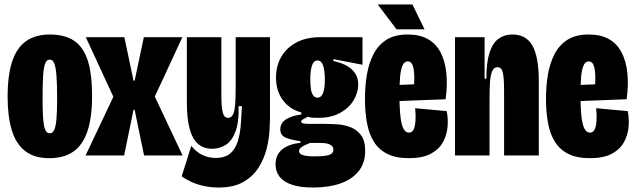

<svg xmlns="http://www.w3.org/2000/svg" viewBox="-20 -694 2840 857"><path d="M200 12Q133 12 92 -20Q51 -52 32.5 -113Q14 -174 14 -262Q14 -360 35 -421.5Q56 -483 98 -511.5Q140 -540 202 -540Q270 -540 311.5 -511.5Q353 -483 372 -423Q391 -363 391 -266Q391 -169 370 -107.5Q349 -46 307 -17Q265 12 200 12ZM202 -99Q215 -99 222 -114Q229 -129 232 -163Q235 -197 235 -254Q235 -319 232 -357Q229 -395 222 -411.5Q215 -428 202 -428Q189 -428 182 -411.5Q175 -395 172.5 -356.5Q170 -318 170 -252Q170 -167 176.5 -133Q183 -99 202 -99Z M362 0 486 -262 363 -528H535L576 -334H581L622 -528H794L671 -263L795 0H623L581 -204H576L534 0Z M955 143Q922 143 891.5 136.5Q861 130 835.5 118.5Q810 107 791 93L834 -43Q855 -16 882.5 -2.5Q910 11 944 11Q981 11 1004.5 -6.5Q1028 -24 1040.5 -60.5Q1053 -97 1056 -155L1060 -220H1045Q1047 -150 1031.5 -108Q1016 -66 988.5 -48Q961 -30 927 -30Q888 -30 863 -52.5Q838 -75 826 -121Q814 -167 814 -239V-528H968V-274Q968 -218 974 -193Q980 -168 998 -168Q1010 -168 1017 -178Q1024 -188 1027 -206.5Q1030 -225 1031 -251Q1032 -277 1032 -310V-528H1185V-170Q1185 -150 1183 -112.5Q1181 -75 1170.5 -31.5Q1160 12 1135.5 52Q1111 92 1067.5 117.5Q1024 143 955 143Z M1378 143Q1320 143 1283 130.5Q1246 118 1228 95Q1210 72 1210 40Q1210 -4 1240.5 -28Q1271 -52 1321 -56V-64Q1287 -68 1259 -78Q1231 -88 1231 -117Q1231 -144 1255.5 -160.5Q1280 -177 1325 -183V-192Q1273 -206 1242.5 -247Q1212 -288 1212 -348Q1212 -400 1235.5 -440.5Q1259 -481 1303 -504.5Q1347 -528 1408 -528H1598V-405L1468 -430V-422Q1525 -409 1552 -382.5Q1579 -356 1579 -317Q1579 -282 1559 -247.5Q1539 -213 1499 -190.5Q1459 -168 1400 -168Q1390 -168 1377 -168.5Q1364 -169 1354 -173Q1340 -166 1332 -161Q1324 -156 1324 -151Q1324 -148 1328 -145.5Q1332 -143 1339.5 -142Q1347 -141 1357 -141H1432Q1456 -141 1486.5 -139Q1517 -137 1545 -126Q1573 -115 1591.5 -90.5Q1610 -66 1610 -21Q1610 34 1580.5 70.5Q1551 107 1499 125Q1447 143 1378 143ZM1384 4Q1419 4 1437 0.5Q1455 -3 1461.5 -9.5Q1468 -16 1468 -25Q1468 -37 1461.5 -43Q1455 -49 1444.5 -52Q1434 -55 1423 -55.5Q1412 -56 1404 -56H1364Q1336 -45 1325.5 -37Q1315 -29 1315 -20Q1315 -9 1326 -4Q1337 1 1353 2.5Q1369 4 1384 4ZM1397 -258Q1414 -258 1422 -279Q1430 -300 1430 -339Q1430 -377 1422.5 -400.5Q1415 -424 1397 -424Q1380 -424 1372.5 -401.5Q1365 -379 1365 -340Q1365 -314 1368 -295.5Q1371 -277 1378.5 -267.5Q1386 -258 1397 -258Z M1805 12Q1747 12 1709 -7Q1671 -26 1649 -61Q1627 -96 1618 -145Q1609 -194 1609 -253Q1609 -309 1617.5 -360Q1626 -411 1647 -452Q1668 -493 1705 -516.5Q1742 -540 1800 -540Q1853 -540 1889 -520Q1925 -500 1945.5 -462Q1966 -424 1972 -370.5Q1978 -317 1969 -251L1711 -241V-313L1839 -318L1825 -268Q1830 -322 1829 -355.5Q1828 -389 1821 -404.5Q1814 -420 1800 -420Q1785 -420 1777 -402.5Q1769 -385 1766 -352.5Q1763 -320 1763 -274Q1763 -180 1773 -141Q1783 -102 1805 -102Q1817 -102 1823.5 -111.5Q1830 -121 1832.5 -136.5Q1835 -152 1835 -171.5Q1835 -191 1833 -211L1974 -198Q1981 -163 1977.5 -126Q1974 -89 1956 -57.5Q1938 -26 1901.5 -7Q1865 12 1805 12ZM1750 -563 1666 -674H1821L1875 -563Z M2011 0V-323V-528H2143V-343H2151Q2151 -416 2165 -459Q2179 -502 2205 -521Q2231 -540 2267 -540Q2329 -540 2357 -489.5Q2385 -439 2385 -330V0H2230V-288Q2230 -344 2224.5 -369Q2219 -394 2201 -394Q2183 -394 2175.5 -373Q2168 -352 2166.5 -318Q2165 -284 2165 -244V0Z M2613 12Q2555 12 2517 -7Q2479 -26 2457 -61Q2435 -96 2426 -145Q2417 -194 2417 -253Q2417 -309 2425.5 -360Q2434 -411 2455 -452Q2476 -493 2513 -516.5Q2550 -540 2608 -540Q2661 -540 2697 -520Q2733 -500 2753.5 -462Q2774 -424 2780 -370.5Q2786 -317 2777 -251L2519 -241V-313L2647 -318L2633 -268Q2638 -322 2637 -355.5Q2636 -389 2629 -404.5Q2622 -420 2608 -420Q2593 -420 2585 -402.5Q2577 -385 2574 -352.5Q2571 -320 2571 -274Q2571 -180 2581 -141Q2591 -102 2613 -102Q2625 -102 2631.5 -111.5Q2638 -121 2640.5 -136.5Q2643 -152 2643 -171.5Q2643 -191 2641 -211L2782 -198Q2789 -163 2785.5 -126Q2782 -89 2764 -57.5Q2746 -26 2709.5 -7Q2673 12 2613 12Z"/></svg>

Font: Bricolage Grotesque 96pt ExtraBold Condensed
Style: Regular
Weight: 800
Width: 3
Version: Version 1.001;gftools[0.9.33.dev8+g029e19f]